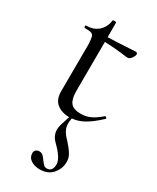

<svg xmlns="http://www.w3.org/2000/svg" viewBox="-188 -510 690 842"><g transform="rotate(30 156.5 -89.0)"><path d="M180 11Q177 26 177 37Q177 56 185 71.5Q193 87 210 104Q233 129 245 148.5Q257 168 256 188Q257 219 234.5 247Q212 275 169 275Q143 275 124.5 263Q106 251 106 229Q106 219 112.5 213Q119 207 130 207Q141 207 148.5 214Q156 221 164 233Q174 246 179.5 251Q185 256 194 256Q223 256 223 218Q222 187 171 138Q148 115 148 85Q148 72 152 60L167 12Q129 12 104 -8Q79 -28 80 -73L81 -306Q80 -332 77 -343Q74 -354 64.5 -357.5Q55 -361 32 -361Q28 -361 27.5 -367Q27 -373 31 -373Q69 -373 92.5 -394.5Q116 -416 120 -450Q120 -453 128 -453Q138 -453 138 -450V-376Q175 -377 277 -383Q281 -383 283.5 -380.5Q286 -378 286 -374Q285 -364 275.5 -352Q266 -340 254 -342Q185 -351 138 -352L137 -104Q137 -63 151.5 -44.5Q166 -26 203 -26Q231 -26 254 -37.5Q277 -49 302 -71H303Q306 -71 309 -67.5Q312 -64 310 -62Q272 -26 241 -8.5Q210 9 180 11Z"/></g></svg>

Font: Cormorant Upright
Style: Regular
Weight: 400
Designer: Christian Thalmann (Catharsis Fonts)
Foundry: Catharsis Fonts
Version: Version 3.302